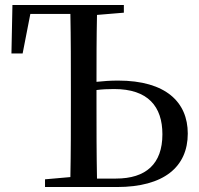

<svg xmlns="http://www.w3.org/2000/svg" viewBox="-20 -752 801 772"><path d="M161 0H450C639 0 735 -81 735 -215C735 -341 647 -428 455 -428C424 -428 396 -426 368 -423C368 -508 368 -600 370 -692L478 -701V-732H30L26 -537H71L102 -696H263C265 -596 265 -494 265 -392V-339C265 -239 265 -140 263 -40L161 -31ZM368 -390C391 -393 414 -394 439 -394C575 -394 633 -324 633 -212C633 -93 567 -34 446 -34H370C368 -134 368 -237 368 -339Z"/></svg>

Font: Noto Serif JP Medium
Style: Regular
Weight: 500
Designer: Ryoko NISHIZUKA 西塚涼子 (kana & ideographs); Frank Grießhammer (Latin, Greek & Cyrillic); Wenlong ZHANG 张文龙 (bopomofo); San
Foundry: Adobe
Version: Version 2.001;hotconv 1.1.0;makeotfexe 2.6.0